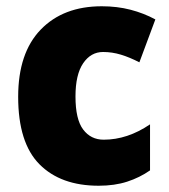

<svg xmlns="http://www.w3.org/2000/svg" viewBox="-20 -583 540 613"><path d="M295 10Q174 10 106 -58.5Q38 -127 38 -274Q38 -414 110 -488.5Q182 -563 305 -563Q354 -563 396.5 -552Q439 -541 476 -521L425 -384Q394 -400 366 -408.5Q338 -417 309 -417Q270 -417 245.5 -381Q221 -345 221 -275Q221 -202 245.5 -169.5Q270 -137 311 -137Q387 -137 459 -186V-39Q426 -16 386 -3Q346 10 295 10Z"/></svg>

Font: Noto Sans Malayalam SemiCondensed Black
Style: Regular
Weight: 900
Width: 4
Designer: Jelle Bosma - Monotype Design Team
Foundry: Monotype Imaging Inc.
Version: Version 2.104; ttfautohint (v1.8.4.7-5d5b)